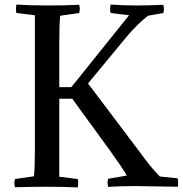

<svg xmlns="http://www.w3.org/2000/svg" viewBox="-20 -819 801 842"><path d="M366 -453 597 -147Q640 -86 681 -45L759 -37Q763 -20 760 0Q610 -3 574 -3Q500 -3 455 1Q449 -16 454 -35L536 -49Q527 -68 465 -155L297 -386H240V-44L321 -34Q325 -19 321 3Q258 0 184 0Q130 0 46 2Q40 -16 46 -34L129 -46Q133 -84 133 -163V-752L52 -762Q48 -777 52 -799Q107 -795 189 -795Q262 -795 327 -798Q333 -780 327 -762L244 -750Q240 -712 240 -633V-437H293L546 -752L465 -762Q461 -777 465 -799Q520 -795 580 -795Q632 -795 696 -798Q702 -780 696 -762L629 -750Q583 -714 538 -661Z"/></svg>

Font: Adamina
Style: Regular
Weight: 400
Designer: Cyreal (www.cyreal.org)
Foundry: Alexei Vanyashin
Version: Version 1.013